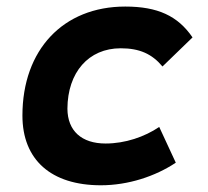

<svg xmlns="http://www.w3.org/2000/svg" viewBox="-20 -547 626 577"><path d="M297.4 -115.7C225.1 -115.7 183.1 -153.8 182.6 -220.2C183.1 -329.6 246.1 -401.9 342.8 -401.9C398.9 -401.9 436.5 -385.3 468.3 -347.2L558.6 -434.6C514.2 -499.5 453.6 -527.3 356.4 -527.3C169.9 -527.3 47.4 -397.5 47.4 -199.7C47.4 -66.9 133.3 9.8 283.2 9.8C365.2 9.8 446.8 -17.1 508.3 -58.1L458.5 -165.5C414.6 -135.7 356 -115.7 297.4 -115.7Z"/></svg>

Font: Cascadia Code NF
Style: Bold Italic
Weight: 700
Italic angle: -10°
Monospace: yes
Designer: Aaron Bell
Foundry: Saja Typeworks
Version: Version 2404.023